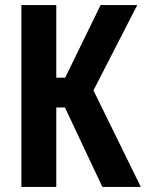

<svg xmlns="http://www.w3.org/2000/svg" viewBox="-20 -734 573 754"><path d="M64 0V-714H201V-429H236L375 -714H519L347 -379L533 0H382L235 -312H201V0Z"/></svg>

Font: Noto Sans ExtraCondensed
Style: Bold
Weight: 700
Width: 2
Designer: Monotype Design Team
Foundry: Monotype Imaging Inc.
Version: Version 2.013; ttfautohint (v1.8.4.7-5d5b)